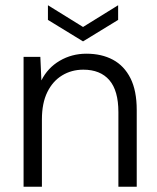

<svg xmlns="http://www.w3.org/2000/svg" viewBox="-20 -713 600 733"><path d="M70 0V-496H134L138 -406Q162 -454 208 -481Q254 -508 310 -508Q368 -508 411 -485Q454 -462 478 -414.5Q502 -367 502 -293V0H432V-285Q432 -367 397.5 -407Q363 -447 298 -447Q253 -447 217 -425Q181 -403 160.5 -361Q140 -319 140 -257V0ZM297 -555 163 -637V-693L297 -610L431 -693V-637Z"/></svg>

Font: DM Sans 24pt Light
Style: Regular
Weight: 300
Designer: Colophon Foundry, Jonny Pinhorn
Foundry: Colophon Foundry
Version: Version 4.004;gftools[0.9.30]